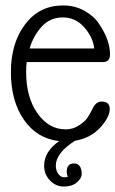

<svg xmlns="http://www.w3.org/2000/svg" viewBox="-20 -510 424 705"><path d="M383 -110Q383 -80 348 -41.5Q313 -3 255 7Q185 52 185 98Q185 117 194.5 129Q204 141 214.5 141Q225 141 229 139Q225 131 225 121Q225 90 252 90Q266 90 273 100.5Q280 111 280 128Q280 145 262 160Q244 175 214.5 175Q185 175 163.5 152.5Q142 130 142 99Q142 47 197 8Q116 -1 68 -70Q20 -139 20 -245.5Q20 -352 72.5 -421Q125 -490 211 -490Q255 -490 290 -470.5Q325 -451 344 -422Q384 -363 384 -310Q384 -282 358 -282H78Q76 -269 76 -245Q76 -153 117.5 -94Q159 -35 221 -35Q248 -35 270 -49.5Q292 -64 301 -77.5Q310 -91 321.5 -114Q333 -137 353 -137Q383 -137 383 -110ZM89 -332H326Q322 -372 290 -409Q258 -446 210.5 -446Q163 -446 132 -411Q101 -376 89 -332Z"/></svg>

Font: Glass Antiqua
Style: Regular
Weight: 400
Version: 1.001